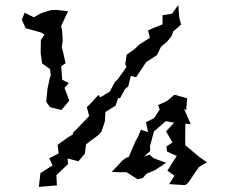

<svg xmlns="http://www.w3.org/2000/svg" viewBox="-20 -731 890 756"><path d="M633 -254 666 -248 634 -214 659 -170 635 -154 638 -134 676 -117 639 -59 667 -39 646 -6 710 -2 722 -13 763 -73 795 -92 766 -112 711 -158 710 -154 709 -182 710 -244 731 -242 704 -304 713 -296 717 -344 667 -358 637 -333 602 -317 609 -300 587 -266 555 -250 563 -211 535 -220 524 -194 514 -176 487 -113 477 -110 462 -99 420 -54 449 -53H478L522 -25L542 -30L557 -47L590 -61L634 -90L585 -108L569 -122L547 -114L571 -136V-157L586 -213L612 -236ZM66 -653 81 -620 142 -603 155 -595 141 -573 140 -522 146 -481 177 -459 180 -434 176 -424 167 -381 162 -330 177 -309 222 -298 253 -335 234 -385 251 -404 225 -417 221 -470 238 -482 230 -519 223 -547 227 -569 225 -606 221 -629 248 -687 201 -692 180 -691 142 -679 113 -663 77 -681ZM133 5 204 -1 202 -41 207 -46 248 -85 246 -107 289 -96 314 -126 319 -163 371 -202 380 -214 393 -253 395 -290 435 -315 445 -344 453 -345 472 -380 485 -391 495 -432 516 -427 550 -478 555 -486 598 -514 614 -547 639 -568 656 -590 662 -607 693 -634 686 -661 682 -711 657 -677 620 -671V-635L582 -620L563 -611L570 -582L529 -556L509 -537L479 -516L473 -479L478 -467L443 -418L432 -408L412 -370L375 -348L367 -357L338 -325L322 -309L331 -274L289 -230L266 -207L269 -203L249 -191L207 -161L211 -127L174 -108L187 -80L139 -49Z"/></svg>

Font: チョークS
Style: Regular
Weight: 400
Designer: [Stick] Fontworks Inc.
Foundry: [Stick] Fontworks Inc.
Version: Version 1.200;FEAKit 1.0